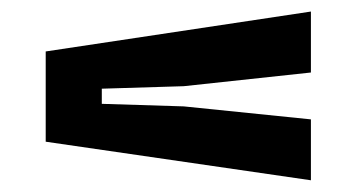

<svg xmlns="http://www.w3.org/2000/svg" viewBox="-20 -534 615 331"><path d="M516 -223.2 58.8 -289.7V-445.3L516 -514.1V-409L296.7 -385.4L155.5 -381.1V-355L296.7 -350.6L516 -328.2Z"/></svg>

Font: Big Shoulders Thin
Style: Regular
Weight: 100
Version: Version 2.002